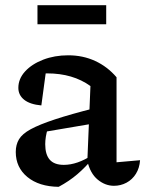

<svg xmlns="http://www.w3.org/2000/svg" viewBox="-20 -712 562 743"><path d="M421 7Q387 7 358 -17Q329 -41 318 -89L330 -379Q262 -428 163 -428Q146 -428 129 -426Q112 -424 96 -421L160 -452L140 -304Q96 -308 73.5 -326Q51 -344 51 -372Q51 -407 77 -435.5Q103 -464 147 -481Q191 -498 244 -498Q301 -498 348.5 -476Q396 -454 431 -413V-84L522 -92Q520 -62 506 -39.5Q492 -17 469.5 -5Q447 7 421 7ZM207 11Q131 10 86 -27Q41 -64 41 -124Q41 -152 53.5 -173Q66 -194 99 -212Q132 -230 192.5 -250Q253 -270 348 -294V-235L130 -198L165 -214Q160 -199 157.5 -183.5Q155 -168 155 -154Q155 -114 172.5 -94Q190 -74 227 -74Q253 -74 280.5 -83.5Q308 -93 339 -113V-99Q311 -65 279.5 -38Q248 -11 207 11ZM125 -618V-692H391V-618Z"/></svg>

Font: Piazzolla 24pt SemiBold
Style: Regular
Weight: 600
Designer: Juan Pablo del Peral
Foundry: Huerta Tipografica
Version: Version 2.005